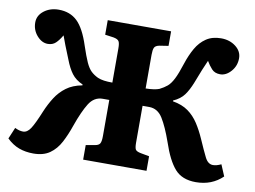

<svg xmlns="http://www.w3.org/2000/svg" viewBox="-77 -822 1258 949"><g transform="rotate(10 551.5 -348.0)"><path d="M144 13Q104 13 71.5 1Q39 -11 10 -39L34 -96Q56 -85 75 -85Q96 -85 112.5 -110Q129 -135 156 -201Q172 -239 193 -272Q214 -305 245.5 -328.5Q277 -352 325 -361V-365Q289 -381 269.5 -407Q250 -433 234 -475Q217 -516 207.5 -541Q198 -566 190 -588Q175 -562 159.5 -547.5Q144 -533 120 -533Q90 -533 65.5 -561Q41 -589 41 -627Q41 -662 71.5 -685.5Q102 -709 145 -709Q202 -709 238.5 -674Q275 -639 302 -555Q319 -504 331.5 -476.5Q344 -449 358.5 -435Q373 -421 394 -411Q408 -405 426 -402.5Q444 -400 468 -400V-572Q468 -598 462 -607.5Q456 -617 435 -621L392 -627V-700H710V-627L665 -620Q645 -616 640 -604.5Q635 -593 635 -569V-400Q681 -401 703 -410Q725 -421 740.5 -434Q756 -447 770 -474.5Q784 -502 801 -555Q815 -598 835 -633Q855 -668 885.5 -688.5Q916 -709 960 -709Q1003 -709 1033.5 -685.5Q1064 -662 1064 -627Q1064 -589 1039.5 -561Q1015 -533 985 -533Q958 -533 942.5 -550Q927 -567 915 -588Q904 -564 894 -539Q884 -514 867 -470Q852 -432 833.5 -406.5Q815 -381 779 -365V-361Q826 -353 856.5 -331Q887 -309 908.5 -276Q930 -243 948 -202Q972 -147 987.5 -116Q1003 -85 1028 -85Q1046 -85 1069 -96L1093 -39Q1039 13 959 13Q890 13 853.5 -28.5Q817 -70 788 -157Q762 -231 736.5 -272Q711 -313 668 -313H635V-128Q635 -102 640.5 -93.5Q646 -85 667 -81L710 -73V0H392V-73L437 -81Q456 -84 462 -94.5Q468 -105 468 -132V-313H435Q392 -313 366.5 -272Q341 -231 315 -157Q299 -110 278.5 -71Q258 -32 226 -9.5Q194 13 144 13Z"/></g></svg>

Font: Literata 12pt
Style: Bold
Weight: 700
Designer: Latin by Veronika Burian and Jose Scaglione. Greek by Irene Vlachou. Cyrillic by Vera Evstafieva.
Foundry: TypeTogether
Version: Version 3.002